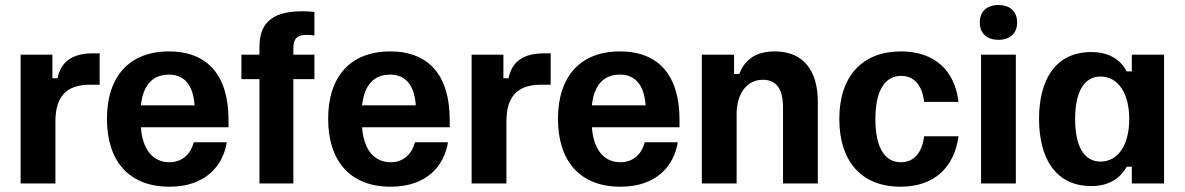

<svg xmlns="http://www.w3.org/2000/svg" viewBox="-20 -712 4598 745"><path d="M195 0V-240C195 -335 235 -383.3 330 -383.3H366.7V-505H340C245 -505 213.3 -458.3 203.3 -408.3H183.3V-500H60V0Z M637.5 12.5C777.5 12.5 845 -68.3 860 -160H731.7C721.7 -118.3 690 -82.5 637.5 -82.5C571.7 -82.5 532.5 -134.2 526.7 -218.3H866.7V-246.7C866.7 -420.8 784.2 -512.5 635.8 -512.5C480 -512.5 395 -413.3 395 -250.8C395 -88.3 479.2 12.5 637.5 12.5ZM526.7 -303.3C535 -383.3 574.2 -422.5 635 -422.5C697.5 -422.5 730 -379.2 735 -303.3Z M1118.3 0V-405H1200V-500H1118.3V-525C1118.3 -561.7 1132.5 -576.7 1170.8 -576.7C1180 -576.7 1191.7 -575.8 1200 -574.2V-665.8C1184.2 -667.5 1168.3 -668.3 1152.5 -668.3C1028.3 -668.3 986.7 -615.8 986.7 -530V-500H916.7V-405H986.7V0Z M1495.8 12.5C1635.8 12.5 1703.3 -68.3 1718.3 -160H1590C1580 -118.3 1548.3 -82.5 1495.8 -82.5C1430 -82.5 1390.8 -134.2 1385 -218.3H1725V-246.7C1725 -420.8 1642.5 -512.5 1494.2 -512.5C1338.3 -512.5 1253.3 -413.3 1253.3 -250.8C1253.3 -88.3 1337.5 12.5 1495.8 12.5ZM1385 -303.3C1393.3 -383.3 1432.5 -422.5 1493.3 -422.5C1555.8 -422.5 1588.3 -379.2 1593.3 -303.3Z M1945 0V-240C1945 -335 1985 -383.3 2080 -383.3H2116.7V-505H2090C1995 -505 1963.3 -458.3 1953.3 -408.3H1933.3V-500H1810V0Z M2387.5 12.5C2527.5 12.5 2595 -68.3 2610 -160H2481.7C2471.7 -118.3 2440 -82.5 2387.5 -82.5C2321.7 -82.5 2282.5 -134.2 2276.7 -218.3H2616.7V-246.7C2616.7 -420.8 2534.2 -512.5 2385.8 -512.5C2230 -512.5 2145 -413.3 2145 -250.8C2145 -88.3 2229.2 12.5 2387.5 12.5ZM2276.7 -303.3C2285 -383.3 2324.2 -422.5 2385 -422.5C2447.5 -422.5 2480 -379.2 2485 -303.3Z M2838.3 0V-270C2838.3 -345 2875 -402.5 2940 -402.5C2995 -402.5 3018.3 -363.3 3018.3 -295V0H3153.3V-317.5C3153.3 -437.5 3097.5 -512.5 2986.7 -512.5C2905.8 -512.5 2868.3 -475 2848.3 -425H2828.3V-500H2703.3V0Z M3474.2 12.5C3606.7 12.5 3683.3 -64.2 3699.2 -183.3H3565.8C3558.3 -119.2 3525.8 -82.5 3475.8 -82.5C3411.7 -82.5 3376.7 -141.7 3376.7 -250C3376.7 -357.5 3411.7 -417.5 3476.7 -417.5C3525.8 -417.5 3558.3 -382.5 3565.8 -316.7H3699.2C3685 -437.5 3607.5 -512.5 3475.8 -512.5C3329.2 -512.5 3236.7 -420 3236.7 -250C3236.7 -89.2 3320 12.5 3474.2 12.5Z M3854.2 -557.5C3901.7 -557.5 3926.7 -585 3926.7 -625C3926.7 -665 3901.7 -692.5 3854.2 -692.5C3806.7 -692.5 3781.7 -665 3781.7 -625C3781.7 -585 3806.7 -557.5 3854.2 -557.5ZM3921.7 0V-500H3786.7V0Z M4215 10C4285 10 4328.3 -22.5 4351.7 -65H4371.7V0H4496.7V-500H4371.7V-435H4351.7C4328.3 -480 4284.2 -510 4214.2 -510C4077.5 -510 4011.7 -405 4011.7 -250.8C4011.7 -100 4074.2 10 4215 10ZM4250 -85C4189.2 -85 4151.7 -140 4151.7 -250C4151.7 -360 4189.2 -415 4250 -415C4317.5 -415 4361.7 -351.7 4361.7 -250C4361.7 -148.3 4317.5 -85 4250 -85Z"/></svg>

Font: Familjen Grotesk
Style: Bold
Weight: 700
Designer: Anders Wikstroem, Jonas Baeckman, Matilda Gysing, Kristian Moeller
Foundry: Familjen STHLM AB
Version: Version 2.000